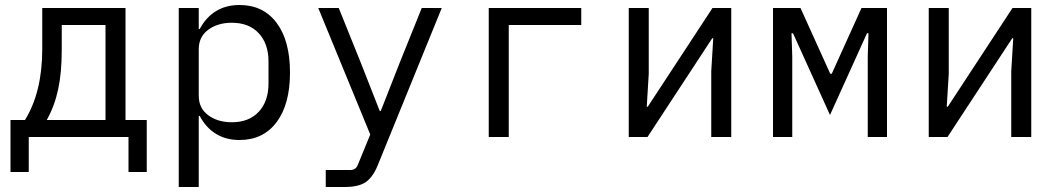

<svg xmlns="http://www.w3.org/2000/svg" viewBox="-20 -548 4240 768"><path d="M22 -68H80Q149 -180 149 -352V-516H482V-68H567V140H494V0H95V140H22ZM402 -68V-448H227V-348Q227 -257 212.5 -190Q198 -123 167 -68Z M695 -516H775V-432H779Q804 -479 844 -503.5Q884 -528 938 -528Q1033 -528 1086.5 -456.5Q1140 -385 1140 -258Q1140 -131 1086.5 -59.5Q1033 12 938 12Q884 12 844 -12.5Q804 -37 779 -84H775V200H695ZM1054 -214V-302Q1054 -373 1015 -415Q976 -457 907 -457Q851 -457 813 -429Q775 -401 775 -351V-165Q775 -115 813 -87Q851 -59 907 -59Q976 -59 1015 -101Q1054 -143 1054 -214Z M1667 -516H1747L1491 113Q1472 160 1443.5 180Q1415 200 1359 200H1283V132H1382Q1392 132 1399.5 127Q1407 122 1411 112L1461 -10L1253 -516H1335L1422 -300L1499 -104H1503L1580 -300Z M1935 -516H2305V-448H2015V0H1935Z M2495 -516H2575V-253L2567 -121H2571L2830 -516H2905V0H2825V-263L2833 -395H2829L2570 0H2495Z M3072 -516H3182L3301 -253H3307L3426 -516H3528V0H3451V-323L3454 -415H3448L3300 -88L3152 -415H3146L3149 -323V0H3072Z M3695 -516H3775V-253L3767 -121H3771L4030 -516H4105V0H4025V-263L4033 -395H4029L3770 0H3695Z"/></svg>

Font: iA Writer Duo V
Style: Regular
Weight: 400
Designer: Mike Abbink, Paul van der Laan, Pieter van Rosmalen, Oliver Reichenstein
Foundry: Information Architects Inc.
Version: Version 2.000